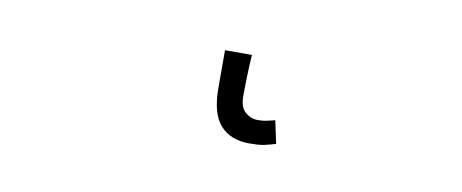

<svg xmlns="http://www.w3.org/2000/svg" viewBox="-29 -8 659 274"><g transform="rotate(10 300.0 128.5)"><path d="M338 191Q311 191 296 174.5Q281 158 281 120V66H320Q319 80 318.5 96.5Q318 113 318 126Q318 142 326 149Q334 156 344 156Q349 156 353 155.5Q357 155 369 152L376 185Q366 188 359 189.5Q352 191 338 191Z"/></g></svg>

Font: Source Code Pro Light
Style: Regular
Weight: 300
Monospace: yes
Designer: Paul D. Hunt, Teo Tuominen
Foundry: Adobe Systems Incorporated
Version: Version 2.030;PS 1.000;hotconv 16.6.51;makeotf.lib2.5.65220